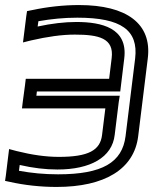

<svg xmlns="http://www.w3.org/2000/svg" viewBox="-39 -705 607 760"><path d="M403 -475 393 -393H88H63L60 -368L51 -301L48 -276H73H378L365 -171C358 -110 311 -84 194 -84C142 -84 87 -92 27 -107L-3 -115L-7 -83L-16 -9L-19 11L0 15C58 28 121 35 185 35C375 35 492 -35 508 -166L546 -474C563 -611 463 -685 274 -685C212 -685 149 -678 88 -665L68 -661L65 -641L56 -569L52 -537L84 -545C149 -560 206 -568 257 -568C352 -568 413 -554 403 -475ZM453 -475C467 -594 364 -618 263 -618C217 -618 165 -612 110 -600L113 -621C164 -630 215 -635 267 -635C442 -635 509 -585 496 -474L458 -166C445 -62 366 -15 191 -15C136 -15 85 -20 36 -29L39 -52C91 -40 141 -34 188 -34C319 -34 405 -82 415 -171L431 -301L435 -326H410H105L107 -343H412H437L440 -368L453 -475Z"/></svg>

Font: Gamestation Display Outline
Style: Italic
Weight: 400
Designer: Jonas Hecksher
Foundry: Jonas Hecksher, Playtypeª, e-types AS
Version: Version 1.003